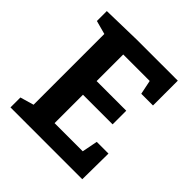

<svg xmlns="http://www.w3.org/2000/svg" viewBox="-188 -844 985 985"><g transform="rotate(45 304.5 -352.0)"><path d="M474 -188H559L557 0H36V-72L129 -99L110 -70V-630L128 -602L36 -627V-699L250 -704H546V-524H461L441 -621L468 -601H231L253 -623V-386L231 -408H468V-309H231L253 -334V-81L231 -103H480L453 -81Z"/></g></svg>

Font: Bitter Thin
Style: Bold
Weight: 700
Version: Version 3.021